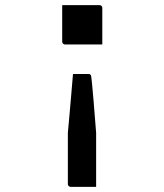

<svg xmlns="http://www.w3.org/2000/svg" viewBox="-20 -559 640 747"><path d="M264 -271H324Q327 -271 329 -270.5Q331 -270 332 -268Q334 -267 335 -261Q336 -255 338 -234Q340 -213 344 -167.5Q348 -122 354 -42V58Q354 86 354 112.5Q354 139 354 168Q332 168 309 168Q286 168 255 168Q252 168 249.5 166.5Q247 165 245.5 162.5Q244 160 244 157V-42Q248 -82 251 -119.5Q254 -157 257.5 -194.5Q261 -232 264 -271ZM222 -539Q244 -539 269.5 -539Q295 -539 320 -539Q345 -539 367 -539Q371 -539 373 -537.5Q375 -536 376.5 -534Q378 -532 378 -528V-386Q356 -386 331 -386Q306 -386 280.5 -386Q255 -386 233 -386Q230 -386 227.5 -387.5Q225 -389 223.5 -391.5Q222 -394 222 -397Z"/></svg>

Font: RecMonoLinear Nerd Font Mono
Style: Regular
Weight: 400
Monospace: yes
Version: Version 1.085; ttfautohint (v1.8.4.7-5d5b);Nerd Fonts 3.2.1